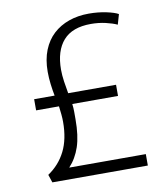

<svg xmlns="http://www.w3.org/2000/svg" viewBox="-71 -651 612 711"><g transform="rotate(-10 235.0 -296.0)"><path d="M69 0 59 -30Q102 -59 124.5 -104Q147 -149 147 -214Q147 -227 145.5 -242.5Q144 -258 142 -273H56V-315H133Q129 -335 126 -359Q123 -383 123 -406Q123 -452 137 -487Q151 -522 176 -545Q201 -568 235 -580Q269 -592 310 -592Q345 -592 375.5 -585.5Q406 -579 420 -571L409 -533Q392 -541 366 -547Q340 -553 311 -553Q241 -553 207 -514.5Q173 -476 173 -405Q173 -385 176.5 -360.5Q180 -336 184 -315H364V-273H192Q194 -258 194 -243Q194 -228 194 -215Q194 -153 180.5 -112.5Q167 -72 140 -43H428V0Z"/></g></svg>

Font: Mukta Mahee ExtraLight
Style: Regular
Weight: 275
Designer: Shuchita Grover, Noopur Datye, Girish Dalvi, Yashodeep Gholap
Foundry: Ek Type
Version: Version 2.538;PS 1.000;hotconv 16.6.51;makeotf.lib2.5.65220;